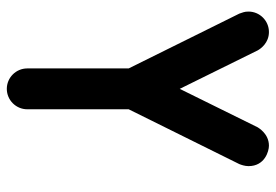

<svg xmlns="http://www.w3.org/2000/svg" viewBox="-143 -657 810 564"><g transform="rotate(90 262.0 -375.0)"><path d="M14 -700C14 -687 17 -683 20 -673L181 -348V-50C181 -17 208 10 241 10C274 10 301 -17 301 -50V-348L462 -673C464 -678 468 -689 468 -700C468 -748 424 -760 408 -760C372 -760 355 -728 354 -727L241 -498L128 -727C123 -736 106 -760 74 -760C41 -760 14 -733 14 -700Z"/></g></svg>

Font: LS
Style: Bold
Weight: 700
Designer: BSozoo
Foundry: BSozoo
Version: Version 001.000